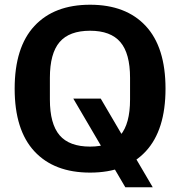

<svg xmlns="http://www.w3.org/2000/svg" viewBox="-20 -720 762 812"><path d="M361 10Q209 10 125.5 -80Q42 -170 42 -345Q42 -520 125.5 -610Q209 -700 361 -700Q513 -700 596.5 -610Q680 -520 680 -345Q680 -170 596.5 -80Q513 10 361 10ZM361 -100Q448 -100 489 -148Q530 -196 530 -299V-391Q530 -494 489 -542Q448 -590 361 -590Q273 -590 232 -542Q191 -494 191 -391V-299Q191 -196 232 -148Q273 -100 361 -100ZM510 72 290 -303H406L626 72Z"/></svg>

Font: Mozilla Text ExtraLight
Style: Regular
Weight: 200
Designer: Studio DRAMA
Foundry: Studio DRAMA
Version: Version 1.000